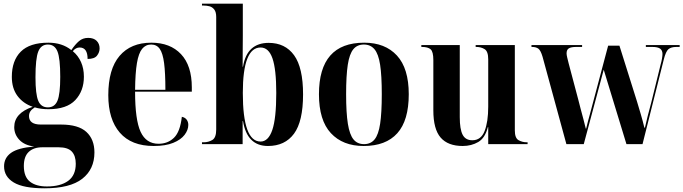

<svg xmlns="http://www.w3.org/2000/svg" viewBox="-20 -780 3698 1039"><path d="M221 239Q107 239 54.5 207.5Q2 176 2 120Q2 74 40 47Q78 20 165 13Q112 6 84.5 -23.5Q57 -53 57 -92Q57 -168 157 -202Q105 -220 74.5 -261Q44 -302 44 -364Q44 -452 92.5 -500.5Q141 -549 242 -549Q316 -549 366 -509Q387 -540 407.5 -557.5Q428 -575 457 -575Q487 -575 503 -559Q519 -543 519 -518Q519 -497 505 -479Q491 -461 454 -461Q454 -523 411 -523Q390 -523 374 -503Q403 -479 418.5 -444Q434 -409 434 -365Q434 -288 387.5 -238.5Q341 -189 242 -189Q201 -189 168 -199Q151 -188 144 -177Q137 -166 137 -152Q137 -106 201 -106H310Q404 -106 447.5 -66Q491 -26 491 45Q491 136 425 187.5Q359 239 221 239ZM239 -199Q276 -199 291 -235Q306 -271 306 -364Q306 -464 291 -501.5Q276 -539 239 -539Q202 -539 187 -501Q172 -463 172 -362Q172 -270 187 -234.5Q202 -199 239 -199ZM234 229Q307 229 348.5 199Q390 169 390 106Q390 63 368.5 40Q347 17 297 17H209Q162 17 135.5 42Q109 67 109 118Q109 177 142 203Q175 229 234 229Z M812 10Q691 10 628.5 -62Q566 -134 566 -265Q566 -406 627 -477.5Q688 -549 799 -549Q901 -549 959.5 -487Q1018 -425 1018 -307V-284H711Q711 -131 741 -66.5Q771 -2 838 -2Q888 -2 921.5 -34.5Q955 -67 964 -148Q982 -144 990.5 -132Q999 -120 999 -104Q999 -77 979 -50.5Q959 -24 917.5 -7Q876 10 812 10ZM875 -294Q875 -385 868 -438.5Q861 -492 844.5 -515.5Q828 -539 798 -539Q768 -539 749 -515.5Q730 -492 721 -438.5Q712 -385 711 -294Z M1430 10Q1317 10 1295 -125H1293V0H1073V-10H1082Q1108 -10 1129 -22.5Q1150 -35 1150 -79V-688Q1150 -715 1139.5 -728.5Q1129 -742 1113.5 -746Q1098 -750 1082 -750H1073V-760H1294V-586Q1294 -560 1293.5 -517.5Q1293 -475 1293 -419H1295Q1306 -485 1341 -516.5Q1376 -548 1434 -548Q1523 -548 1571.5 -481Q1620 -414 1620 -269Q1620 -123 1571 -56.5Q1522 10 1430 10ZM1390 -14Q1432 -14 1453.5 -76.5Q1475 -139 1475 -277Q1475 -405 1454.5 -464Q1434 -523 1390 -523Q1294 -523 1294 -277Q1294 -14 1390 -14Z M1948 10Q1835 10 1770.5 -59.5Q1706 -129 1706 -270Q1706 -549 1951 -549Q2064 -549 2128 -479.5Q2192 -410 2192 -270Q2192 -128 2130 -59Q2068 10 1948 10ZM1950 0Q1986 0 2007 -25.5Q2028 -51 2037 -110Q2046 -169 2046 -270Q2046 -371 2037 -429.5Q2028 -488 2006.5 -513.5Q1985 -539 1949 -539Q1913 -539 1892 -513.5Q1871 -488 1862 -429.5Q1853 -371 1853 -270Q1853 -169 1862.5 -110Q1872 -51 1893 -25.5Q1914 0 1950 0Z M2484 10Q2404 10 2364.5 -35.5Q2325 -81 2325 -183V-455Q2325 -500 2310.5 -513Q2296 -526 2263 -526H2260V-536H2468V-146Q2468 -81 2483.5 -51Q2499 -21 2536 -21Q2583 -21 2602.5 -71Q2622 -121 2622 -203V-459Q2622 -502 2602.5 -514Q2583 -526 2558 -526H2554V-536H2766V-74Q2766 -33 2786 -21.5Q2806 -10 2831 -10H2835V0H2622V-92H2620Q2605 -33 2568 -11.5Q2531 10 2484 10Z M2916 -473Q2906 -507 2893.5 -516.5Q2881 -526 2859 -526H2856V-536H3130V-526H3098Q3071 -526 3058.5 -518.5Q3046 -511 3046 -491Q3046 -483 3049.5 -468.5Q3053 -454 3057 -438L3109 -242Q3114 -221 3122 -191.5Q3130 -162 3137.5 -133.5Q3145 -105 3150 -84H3152Q3157 -105 3162 -124.5Q3167 -144 3172 -161L3271 -533H3332L3427 -231Q3437 -198 3448 -160.5Q3459 -123 3467 -89H3470Q3475 -113 3485 -152Q3495 -191 3505 -228L3555 -431Q3560 -448 3562.5 -463.5Q3565 -479 3565 -488Q3565 -507 3552.5 -516.5Q3540 -526 3510 -526H3475V-536H3658V-526H3640Q3612 -526 3597.5 -514Q3583 -502 3572 -458L3457 0H3370L3247 -403L3139 0H3045Z"/></svg>

Font: Noto Serif Display SemiCondensed
Style: Bold
Weight: 700
Width: 4
Designer: Monotype Design Team
Foundry: Monotype Imaging Inc.
Version: Version 2.009